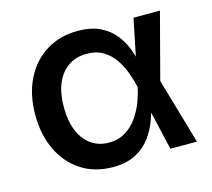

<svg xmlns="http://www.w3.org/2000/svg" viewBox="-86 -656 851 770"><g transform="rotate(-15 339.5 -271.0)"><path d="M293 11.7Q219.2 11.7 163.3 -23.9Q107.4 -59.6 76.4 -123.3Q45.4 -187 45.4 -271Q45.4 -355 76.9 -418.5Q108.4 -481.9 165 -517.3Q221.7 -552.7 295.9 -552.7Q352.5 -552.7 390.6 -533.7Q428.7 -514.6 451.9 -484.1Q475.1 -453.6 487.3 -418.5Q499.5 -383.3 505.4 -351.6H544.9L564.5 -274.4L644 0H533.7L470.7 -274.4Q464.4 -302.2 453.1 -333.5Q441.9 -364.7 423.3 -392.3Q404.8 -419.9 376.2 -437.3Q347.7 -454.6 307.6 -454.6Q263.2 -454.6 231 -432.6Q198.7 -410.6 181.4 -369.6Q164.1 -328.6 164.1 -271Q164.1 -214.4 180.9 -173.3Q197.8 -132.3 229 -109.9Q260.3 -87.4 302.7 -87.4Q342.8 -87.4 371.8 -105.5Q400.9 -123.5 420.9 -151.9Q440.9 -180.2 453.1 -212.2Q465.3 -244.1 470.7 -271.5L526.9 -545.9H636.7L564.5 -271.5L544.9 -198.7H507.3Q500.5 -167.5 487.5 -131.1Q474.6 -94.7 451.2 -62.3Q427.7 -29.8 389.4 -9Q351.1 11.7 293 11.7Z"/></g></svg>

Font: Inter Cardless
Style: Medium
Weight: 500
Designer: Rasmus Andersson
Foundry: rsms
Version: Version 4.001;git-9221beed3